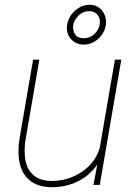

<svg xmlns="http://www.w3.org/2000/svg" viewBox="-20 -780 576 810"><path d="M374 0 390.6 -85.4Q356 -37.6 306.6 -13.9Q257.3 9.8 198.2 9.8Q136.7 9.8 100.8 -22.9Q64.9 -55.7 59.1 -116.2Q55.7 -154.8 62.5 -195.8L119.6 -528.3H146L87.9 -191.9Q82.5 -158.7 84.5 -127.4Q86.9 -74.7 116.2 -45.7Q145.5 -16.6 197.3 -16.6Q268.6 -16.6 325.7 -55.4Q382.8 -94.2 400.9 -156.7L464.8 -528.3H491.7L400.9 0ZM263.2 -674.8Q269.5 -711.9 297.4 -735.8Q325.2 -759.8 357.4 -759.8Q391.6 -759.8 411.4 -734.1Q431.2 -708.5 426.3 -674.3Q421.4 -640.6 394.3 -616.2Q367.2 -591.8 332.5 -591.8Q300.3 -591.8 279.1 -615.7Q257.8 -639.6 263.2 -674.8ZM289.6 -653.3Q296.4 -618.7 333 -618.7Q358.9 -618.7 377.2 -635.5Q395.5 -652.3 400.4 -674.8Q402.3 -686 400.9 -696.8Q397.5 -713.9 385.5 -723.4Q373.5 -732.9 356.9 -732.9Q324.7 -732.9 304.2 -706.3Q283.7 -679.7 289.6 -653.3Z"/></svg>

Font: Roboto Thin
Style: Italic
Weight: 250
Italic angle: -12°
Designer: Google
Version: Version 2.134; 2016